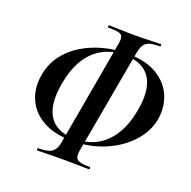

<svg xmlns="http://www.w3.org/2000/svg" viewBox="-126 -797 950 956"><g transform="rotate(20 349.5 -319.0)"><path d="M316 -69Q221 -69 160 -104Q99 -139 74 -197Q49 -255 61 -324Q72 -387 107 -433.5Q142 -480 193 -510.5Q244 -541 304 -556.5Q364 -572 425 -572Q524 -572 584.5 -535.5Q645 -499 669 -441Q693 -383 682 -318Q670 -249 618.5 -192.5Q567 -136 488.5 -102.5Q410 -69 316 -69ZM326 -83Q392 -83 442 -111Q492 -139 525 -193Q558 -247 572 -325Q586 -403 572.5 -455Q559 -507 519.5 -533.5Q480 -560 415 -560Q349 -560 299.5 -532.5Q250 -505 217.5 -451.5Q185 -398 171 -320Q157 -242 170 -189.5Q183 -137 222 -110Q261 -83 326 -83ZM170 35Q167 35 167 29Q167 23 170 23Q225 23 244.5 6.5Q264 -10 269 -41L368 -600Q373 -627 369 -640Q365 -653 347 -657Q329 -661 292 -661Q290 -661 290 -667Q290 -673 292 -673Q321 -673 356 -671.5Q391 -670 428 -670Q470 -670 505 -671.5Q540 -673 566 -673Q570 -673 570 -667Q570 -661 566 -661Q530 -661 510.5 -654.5Q491 -648 482 -632.5Q473 -617 468 -591L368 -34Q365 -13 369 -0.5Q373 12 390.5 17.5Q408 23 444 23Q447 23 447 29Q447 35 444 35Q416 35 382 34Q348 33 308 33Q269 33 233 34Q197 35 170 35Z"/></g></svg>

Font: Cormorant
Style: Bold Italic
Weight: 700
Italic angle: -10°
Designer: Christian Thalmann (Catharsis Fonts)
Foundry: Catharsis Fonts
Version: Version 4.000